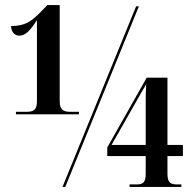

<svg xmlns="http://www.w3.org/2000/svg" viewBox="-20 -739 759 759"><path d="M43 -287H292V-297H259C234 -297 216 -302 216 -338V-719H167L145 -696C101 -650 77 -637 24 -636C24 -612 38 -598 57 -598C80 -598 101 -619 126 -660V-338C126 -302 110 -297 84 -297H43ZM227 0H238L529 -714H518ZM492 0H697V-10H679C657 -10 642 -15 642 -51V-122H703V-166H642V-432H560L404 -156V-122H556V-51C556 -15 542 -10 521 -10H492ZM421 -166 542 -379C547 -387 554 -398 558 -407C556 -379 556 -356 556 -326V-166Z"/></svg>

Font: Noto Serif Display ExtraCondensed
Style: Bold
Weight: 700
Width: 2
Designer: Monotype Design Team
Foundry: Monotype Imaging Inc.
Version: Version 2.009